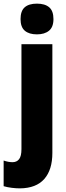

<svg xmlns="http://www.w3.org/2000/svg" viewBox="-62 -796 365 1056"><path d="M51 -691Q51 -736 74 -756Q97 -776 141 -776Q185 -776 208.5 -756Q232 -736 232 -691Q232 -647 207.5 -627Q183 -607 141 -607Q98 -607 74.5 -627Q51 -647 51 -691ZM48 240Q27 240 2.5 237Q-22 234 -42 228V87Q-16 96 7 96Q30 96 43 79.5Q56 63 56 24V-553H226V45Q226 138 181.5 188.5Q137 239 48 240Z"/></svg>

Font: Noto Sans Malayalam Condensed Black
Style: Regular
Weight: 900
Width: 3
Designer: Jelle Bosma - Monotype Design Team
Foundry: Monotype Imaging Inc.
Version: Version 2.104; ttfautohint (v1.8.4.7-5d5b)